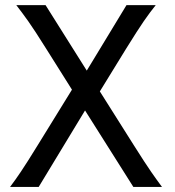

<svg xmlns="http://www.w3.org/2000/svg" viewBox="-20 -733 687 753"><path d="M161.1 -542Q137.7 -579.6 120.8 -605.2Q104 -630.9 90.8 -649.7Q77.6 -668.5 66.7 -682.9Q55.7 -697.3 43.9 -712.9H158.7L320.3 -456.1L476.1 -712.9H590.8Q579.6 -698.7 568.6 -684.3Q557.6 -669.9 544.4 -650.6Q531.2 -631.3 514.4 -605.2Q497.6 -579.1 474.6 -542L371.6 -374.5L504.4 -164.1Q528.3 -126 544.7 -101.1Q561 -76.2 573 -58.8Q585 -41.5 594.5 -28.3Q604 -15.1 615.2 0H502.9L313.5 -299.8L131.8 0H19.5Q31.2 -15.6 41 -29.3Q50.8 -43 62.5 -60.5Q74.2 -78.1 90.1 -103Q106 -127.9 129.4 -166L262.2 -381.3Z"/></svg>

Font: Andika Cyr
Style: Regular
Weight: 400
Designer: Victor Gaultney, Annie Olsen, Julie Remington, Don Collingsworth, Eric Hays, Becca Hirsbrunner
Foundry: SIL International
Version: Version 5.000